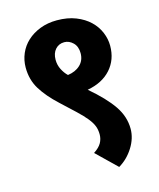

<svg xmlns="http://www.w3.org/2000/svg" viewBox="-110 -731 730 882"><g transform="rotate(-15 255.5 -290.5)"><path d="M311 -479Q311 -511 292.5 -529Q274 -547 251 -547Q225 -547 208.5 -528.5Q192 -510 192 -479Q192 -454 203 -432.5Q214 -411 229 -397Q266 -402 288.5 -423.5Q311 -445 311 -479ZM443 -84Q443 -39 416 4Q389 47 347 72L252 -20Q278 -37 288.5 -55.5Q299 -74 299 -96Q299 -118 292 -136Q285 -154 268.5 -174.5Q252 -195 224.5 -221Q197 -247 157 -284Q106 -331 78 -376.5Q50 -422 50 -480Q50 -515 63.5 -546.5Q77 -578 102.5 -601.5Q128 -625 164 -639Q200 -653 244 -653Q295 -653 334 -637.5Q373 -622 399 -597Q425 -572 438 -540.5Q451 -509 451 -477Q451 -411 411 -366Q371 -321 299 -308Q372 -246 407.5 -194Q443 -142 443 -84Z"/></g></svg>

Font: Mukta ExtraBold
Style: Regular
Weight: 800
Designer: Girish Dalvi and Yashodeep Gholap
Foundry: Ek Type
Version: Version 2.538;PS 1.002;hotconv 16.6.51;makeotf.lib2.5.65220;